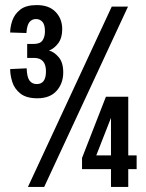

<svg xmlns="http://www.w3.org/2000/svg" viewBox="-20 -736 573 756"><path d="M127 -349Q84 -349 60.5 -367.5Q37 -386 28.5 -413Q20 -440 20 -464L85 -467Q86 -433 96 -419Q106 -405 125 -405Q161 -405 161 -455Q161 -508 114 -508H87V-563H113Q138 -563 147.5 -577Q157 -591 157 -613Q157 -639 147 -650Q137 -661 122 -661Q105 -661 95.5 -648.5Q86 -636 84 -606L20 -608Q20 -630 28.5 -655Q37 -680 59.5 -698Q82 -716 125 -716Q173 -716 199 -689Q225 -662 225 -621Q225 -587 209.5 -566Q194 -545 173 -537Q193 -532 211 -511Q229 -490 229 -451Q229 -408 203 -378.5Q177 -349 127 -349ZM90 0 420 -710H484L154 0ZM303 -70V-114L397 -355H485V-124H518V-70H485V0H417V-70ZM359 -124H417V-272Z"/></svg>

Font: Special Gothic Condensed Medium
Style: Regular
Weight: 500
Width: 3
Designer: Alistair McCready
Foundry: Monolith
Version: Version 1.000; ttfautohint (v1.8.4.7-5d5b)